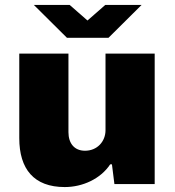

<svg xmlns="http://www.w3.org/2000/svg" viewBox="-20 -745 707 777"><path d="M117 -725 251 -592H419L553 -725H406L334 -662L262 -725ZM242 12C314 12 387 -21 426 -80H433L443 0H606V-528H407V-218C407 -173 374 -135 324 -135C280 -135 257 -166 257 -210V-528H58V-186C58 -61 117 12 242 12Z"/></svg>

Font: Archivo Black
Style: Regular
Weight: 900
Designer: Hector Gatti
Foundry: Omnibus-Type
Version: Version 2.001